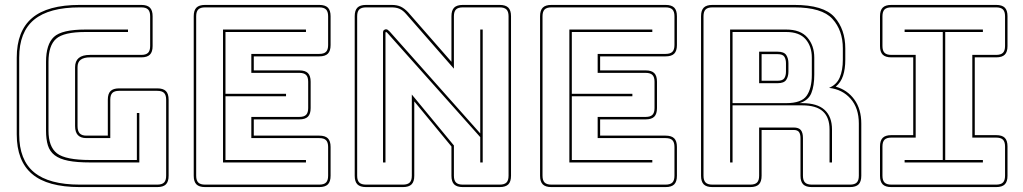

<svg xmlns="http://www.w3.org/2000/svg" viewBox="-20 -750 4157 780"><path d="M304 10Q173 10 110.5 -43Q48 -96 48 -204V-516Q48 -624 110.5 -677Q173 -730 304 -730H554Q578 -730 589 -719Q600 -708 600 -684V-563Q600 -539 589 -528Q578 -517 554 -517H346Q321 -517 308 -507.5Q295 -498 295 -477V-238Q295 -218 303.5 -208.5Q312 -199 331 -199H418V-345Q418 -369 429 -380Q440 -391 464 -391H619Q643 -391 654 -380Q665 -369 665 -345V-36Q665 -12 654 -1Q643 10 619 10ZM619 0Q638 0 646.5 -8.5Q655 -17 655 -36V-345Q655 -364 646.5 -372.5Q638 -381 619 -381H464Q445 -381 436.5 -372.5Q428 -364 428 -345V-189H331Q308 -189 296.5 -201Q285 -213 285 -238V-477Q285 -502 300 -514.5Q315 -527 346 -527H554Q573 -527 581.5 -535.5Q590 -544 590 -563V-684Q590 -703 581.5 -711.5Q573 -720 554 -720H304Q179 -720 118.5 -670Q58 -620 58 -516V-204Q58 -100 118.5 -50Q179 0 304 0ZM347 -90Q292 -90 257 -97Q222 -104 202 -119.5Q182 -135 174.5 -159.5Q167 -184 167 -219V-499Q167 -570 199 -600Q231 -630 327 -630H500V-620H327Q239 -620 208 -592.5Q177 -565 177 -499V-219Q177 -154 211.5 -127Q246 -100 347 -100H536V-291H546V-90Z M813 10Q789 10 778 -1Q767 -12 767 -36V-684Q767 -708 778 -719Q789 -730 813 -730H1277Q1301 -730 1312 -719Q1323 -708 1323 -684V-567Q1323 -543 1312 -532Q1301 -521 1277 -521H1011V-464H1196Q1220 -464 1231 -453Q1242 -442 1242 -418V-311Q1242 -287 1231 -276Q1220 -265 1196 -265H1011V-199H1277Q1301 -199 1312 -188Q1323 -177 1323 -153V-36Q1323 -12 1312 -1Q1301 10 1277 10ZM1277 0Q1296 0 1304.5 -8.5Q1313 -17 1313 -36V-153Q1313 -172 1304.5 -180.5Q1296 -189 1277 -189H1001V-275H1196Q1215 -275 1223.5 -283.5Q1232 -292 1232 -311V-418Q1232 -437 1223.5 -445.5Q1215 -454 1196 -454H1001V-531H1277Q1296 -531 1304.5 -539.5Q1313 -548 1313 -567V-684Q1313 -703 1304.5 -711.5Q1296 -720 1277 -720H813Q794 -720 785.5 -711.5Q777 -703 777 -684V-36Q777 -17 785.5 -8.5Q794 0 813 0ZM1223 -100V-90H886V-630H1223V-620H896V-369H1142V-359H896V-100Z M1563 -622 1931 -208V-630H1941V-90H1931V-193L1553 -617Q1552 -618 1550.5 -619Q1549 -620 1548 -620Q1547 -620 1546.5 -619Q1546 -618 1546 -617V-90H1536V-619Q1536 -625 1540 -628Q1544 -631 1548 -631Q1552 -631 1555 -629Q1558 -627 1563 -622ZM1617 0Q1636 0 1644.5 -8.5Q1653 -17 1653 -36V-366L1824 -159V-36Q1824 -17 1832.5 -8.5Q1841 0 1860 0H2010Q2029 0 2037.5 -8.5Q2046 -17 2046 -36V-684Q2046 -703 2037.5 -711.5Q2029 -720 2010 -720H1860Q1841 -720 1832.5 -711.5Q1824 -703 1824 -684V-471L1630 -693Q1617 -708 1603.5 -714Q1590 -720 1571 -720H1467Q1448 -720 1439.5 -711.5Q1431 -703 1431 -684V-36Q1431 -17 1439.5 -8.5Q1448 0 1467 0ZM1617 10H1467Q1443 10 1432 -1Q1421 -12 1421 -36V-684Q1421 -708 1432 -719Q1443 -730 1467 -730H1571Q1593 -730 1608 -723Q1623 -716 1638 -700L1814 -499V-684Q1814 -708 1825 -719Q1836 -730 1860 -730H2010Q2034 -730 2045 -719Q2056 -708 2056 -684V-36Q2056 -12 2045 -1Q2034 10 2010 10H1860Q1836 10 1825 -1Q1814 -12 1814 -36V-155L1663 -338V-36Q1663 -12 1652 -1Q1641 10 1617 10Z M2220 10Q2196 10 2185 -1Q2174 -12 2174 -36V-684Q2174 -708 2185 -719Q2196 -730 2220 -730H2684Q2708 -730 2719 -719Q2730 -708 2730 -684V-567Q2730 -543 2719 -532Q2708 -521 2684 -521H2418V-464H2603Q2627 -464 2638 -453Q2649 -442 2649 -418V-311Q2649 -287 2638 -276Q2627 -265 2603 -265H2418V-199H2684Q2708 -199 2719 -188Q2730 -177 2730 -153V-36Q2730 -12 2719 -1Q2708 10 2684 10ZM2684 0Q2703 0 2711.5 -8.5Q2720 -17 2720 -36V-153Q2720 -172 2711.5 -180.5Q2703 -189 2684 -189H2408V-275H2603Q2622 -275 2630.5 -283.5Q2639 -292 2639 -311V-418Q2639 -437 2630.5 -445.5Q2622 -454 2603 -454H2408V-531H2684Q2703 -531 2711.5 -539.5Q2720 -548 2720 -567V-684Q2720 -703 2711.5 -711.5Q2703 -720 2684 -720H2220Q2201 -720 2192.5 -711.5Q2184 -703 2184 -684V-36Q2184 -17 2192.5 -8.5Q2201 0 2220 0ZM2630 -100V-90H2293V-630H2630V-620H2303V-369H2549V-359H2303V-100Z M3174 -620H2956V-331H3174Q3236 -331 3257 -361Q3278 -391 3278 -446V-516Q3278 -562 3252.5 -591Q3227 -620 3174 -620ZM3064 -540H3139Q3165 -540 3174 -526.5Q3183 -513 3183 -493V-459Q3183 -439 3174 -425.5Q3165 -412 3139 -412H3064ZM3139 -530H3074V-422H3139Q3160 -422 3166.5 -432.5Q3173 -443 3173 -459V-493Q3173 -509 3166.5 -519.5Q3160 -530 3139 -530ZM2956 -90H2946V-630H3174Q3232 -630 3260 -597.5Q3288 -565 3288 -516V-447Q3288 -401 3276 -371.5Q3264 -342 3228 -331H3239Q3300 -331 3330 -303.5Q3360 -276 3360 -224V-90H3350V-224Q3350 -273 3323 -297.5Q3296 -322 3239 -322H2956ZM3028 0Q3047 0 3055.5 -8.5Q3064 -17 3064 -36V-232H3204Q3225 -232 3233.5 -221.5Q3242 -211 3242 -189V-36Q3242 -17 3250.5 -8.5Q3259 0 3278 0H3433Q3452 0 3460.5 -8.5Q3469 -17 3469 -36V-248Q3469 -311 3435.5 -349Q3402 -387 3348 -393Q3379 -406 3391.5 -435.5Q3404 -465 3404 -507V-553Q3404 -627 3361.5 -673.5Q3319 -720 3207 -720H2874Q2855 -720 2846.5 -711.5Q2838 -703 2838 -684V-36Q2838 -17 2846.5 -8.5Q2855 0 2874 0ZM3028 10H2874Q2850 10 2839 -1Q2828 -12 2828 -36V-684Q2828 -708 2839 -719Q2850 -730 2874 -730H3207Q3326 -730 3370 -680.5Q3414 -631 3414 -553V-507Q3414 -470 3405 -442.5Q3396 -415 3375 -398Q3422 -385 3450.5 -346Q3479 -307 3479 -248V-36Q3479 -12 3468 -1Q3457 10 3433 10H3278Q3254 10 3243 -1Q3232 -12 3232 -36V-189Q3232 -205 3226 -213.5Q3220 -222 3204 -222H3074V-36Q3074 -12 3063 -1Q3052 10 3028 10Z M3601 10Q3577 10 3566 -1Q3555 -12 3555 -36V-155Q3555 -179 3566 -190Q3577 -201 3601 -201H3690V-517H3601Q3577 -517 3566 -528Q3555 -539 3555 -563V-684Q3555 -708 3566 -719Q3577 -730 3601 -730H4027Q4051 -730 4062 -719Q4073 -708 4073 -684V-563Q4073 -539 4062 -528Q4051 -517 4027 -517H3940V-201H4027Q4051 -201 4062 -190Q4073 -179 4073 -155V-36Q4073 -12 4062 -1Q4051 10 4027 10ZM3601 0H4027Q4046 0 4054.5 -8.5Q4063 -17 4063 -36V-155Q4063 -174 4054.5 -182.5Q4046 -191 4027 -191H3930V-527H4027Q4046 -527 4054.5 -535.5Q4063 -544 4063 -563V-684Q4063 -703 4054.5 -711.5Q4046 -720 4027 -720H3601Q3582 -720 3573.5 -711.5Q3565 -703 3565 -684V-563Q3565 -544 3573.5 -535.5Q3582 -527 3601 -527H3700V-191H3601Q3582 -191 3573.5 -182.5Q3565 -174 3565 -155V-36Q3565 -17 3573.5 -8.5Q3582 0 3601 0ZM3973 -90H3655V-100H3810V-620H3655V-630H3973V-620H3820V-100H3973Z"/></svg>

Font: Bungee Outline
Style: Regular
Weight: 400
Designer: David Jonathan Ross
Foundry: David Jonathan Ross
Version: Version 1.000;PS 1.0;hotconv 1.0.72;makeotf.lib2.5.5900